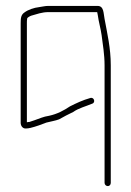

<svg xmlns="http://www.w3.org/2000/svg" viewBox="-20 -480 445 650"><path d="M355 139V-259C355 -317 343 -367 334 -416C330 -436 332 -460 310 -460H144C131 -460 123 -457 113 -456C95 -454 75 -447 63 -438C51 -430 50 -419 50 -401V-64C50 -54 57 -44 68 -45C73 -45 78 -46 83 -47C100 -51 122 -59 137 -65C152 -69 167 -71 180 -76C197 -86 210 -92 228 -101C246 -114 271 -120 292 -129C305 -133 298 -153 285 -148C260 -141 239 -131 217 -120C196 -106 174 -94 146 -88C126 -85 115 -79 97 -73L79 -67C76 -67 74 -67 71 -66V-401C71 -407 71 -412 72 -417C72 -421 83 -426 86 -427C104 -432 122 -439 144 -439H309L311 -429C314 -406 321 -383 324 -361C328 -330 334 -295 334 -259V139C334 145 339 150 345 150C351 150 355 145 355 139Z"/></svg>

Font: Electronic
Style: Thn
Weight: 100
Version: Version 1.011